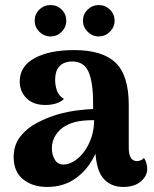

<svg xmlns="http://www.w3.org/2000/svg" viewBox="-20 -729 608 759"><path d="M467 10Q415 10 385.5 -27.5Q356 -65 356 -161V-199L380 -194Q370 -139 342 -92.5Q314 -46 270 -18Q226 10 166 10Q109 10 71.5 -20Q34 -50 34 -108Q34 -156 60.5 -189.5Q87 -223 127.5 -244Q168 -265 209 -277Q249 -288 284.5 -292.5Q320 -297 348 -298V-323Q348 -404 330 -445Q312 -486 265 -486Q246 -486 230.5 -478.5Q215 -471 206.5 -455Q198 -439 198 -412Q198 -392 205 -371Q212 -350 233 -338Q221 -326 201.5 -320Q182 -314 160 -314Q111 -314 84.5 -341Q58 -368 58 -407Q58 -467 116.5 -499Q175 -531 273 -531Q385 -531 437 -481Q489 -431 489 -314V-145Q489 -92 522 -92Q527 -92 535.5 -95Q544 -98 549 -105Q556 -95 559 -83Q562 -71 562 -62Q562 -33 536.5 -11.5Q511 10 467 10ZM238 -79Q257 -81 277 -94.5Q297 -108 314 -131.5Q331 -155 341.5 -186Q352 -217 352 -254Q333 -254 313 -252.5Q293 -251 274.5 -246Q256 -241 240 -232Q216 -219 200.5 -195.5Q185 -172 185 -142Q185 -117 197.5 -96.5Q210 -76 238 -79ZM180 -585Q154 -585 135.5 -603.5Q117 -622 117 -647Q117 -673 135.5 -691Q154 -709 180 -709Q206 -709 224 -691Q242 -673 242 -647Q242 -622 224 -603.5Q206 -585 180 -585ZM370 -585Q345 -585 326.5 -603.5Q308 -622 308 -647Q308 -673 326.5 -691Q345 -709 370 -709Q396 -709 414.5 -691Q433 -673 433 -647Q433 -622 414.5 -603.5Q396 -585 370 -585Z"/></svg>

Font: Arima Thin
Style: Bold
Weight: 700
Version: Version 1.100